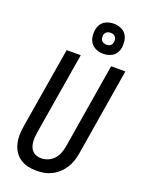

<svg xmlns="http://www.w3.org/2000/svg" viewBox="-180 -1063 862 1153"><g transform="rotate(20 251.5 -486.5)"><path d="M205 8Q176 8 149 2Q122 -4 100 -19Q78 -34 63.5 -56.5Q49 -79 42.5 -105.5Q36 -132 36.5 -160Q37 -188 42 -217L128 -735H218L130 -204Q128 -188 127 -173Q126 -158 128 -143Q130 -128 135.5 -114.5Q141 -101 151.5 -91Q162 -81 176 -76.5Q190 -72 206 -72Q227 -72 249 -81Q271 -90 286.5 -107.5Q302 -125 310 -146Q318 -167 322 -189L412 -735H503L411 -176Q407 -152 399 -128Q391 -104 377 -82Q363 -60 343.5 -42Q324 -24 301 -12.5Q278 -1 253.5 3.5Q229 8 205 8ZM341 -789Q318 -789 297 -797.5Q276 -806 263 -823Q250 -840 246.5 -862.5Q243 -885 247 -908Q249 -924 257.5 -939Q266 -954 279.5 -963.5Q293 -973 309 -977Q325 -981 341 -981Q364 -981 385 -972.5Q406 -964 418.5 -947Q431 -930 434.5 -907.5Q438 -885 435 -862Q432 -846 424 -831Q416 -816 402 -806.5Q388 -797 372 -793Q356 -789 341 -789ZM341 -847Q347 -847 353.5 -848.5Q360 -850 365.5 -854Q371 -858 374 -863.5Q377 -869 378 -876Q380 -885 378.5 -894Q377 -903 372 -910Q367 -917 358.5 -920Q350 -923 341 -923Q334 -923 328 -921.5Q322 -920 316.5 -916Q311 -912 307.5 -906.5Q304 -901 303 -894Q302 -885 303 -876Q304 -867 309.5 -860Q315 -853 323 -850Q331 -847 341 -847Z"/></g></svg>

Font: Iosevka SS04 Medium
Style: Italic
Weight: 500
Italic angle: -9°
Monospace: yes
Designer: Belleve Invis
Foundry: Belleve Invis
Version: Version 19.0.0; ttfautohint (v1.8.4)